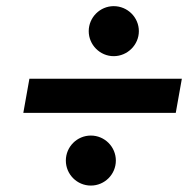

<svg xmlns="http://www.w3.org/2000/svg" viewBox="-20 -653 626 615"><path d="M54.7 -291.5H543L562.5 -400.9H74.2ZM344.2 -473.1C388.2 -473.1 424.8 -509.3 424.8 -553.2C424.8 -597.2 388.7 -633.3 344.2 -633.3C300.3 -633.3 264.2 -597.2 264.2 -553.2C264.2 -509.3 300.3 -473.1 344.2 -473.1ZM271 -58.6C315.4 -58.6 351.1 -94.7 351.1 -138.7C351.1 -182.6 315.4 -218.8 271 -218.8C226.6 -218.8 190.9 -182.6 190.9 -138.7C190.9 -94.7 226.6 -58.6 271 -58.6Z"/></svg>

Font: Cascadia Mono SemiBold
Style: Italic
Weight: 600
Italic angle: -10°
Monospace: yes
Designer: Aaron Bell
Foundry: Saja Typeworks
Version: Version 2404.023